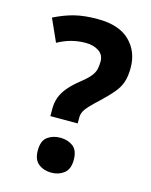

<svg xmlns="http://www.w3.org/2000/svg" viewBox="-112 -797 693 882"><g transform="rotate(15 234.5 -355.5)"><path d="M242 -724Q344 -724 395 -674Q446 -624 446 -547Q446 -506 436.5 -478Q427 -450 405.5 -424.5Q384 -399 349 -366Q322 -341 306 -324Q290 -307 283.5 -293.5Q277 -280 277 -266V-237H147V-273Q147 -302 156.5 -327.5Q166 -353 187 -377.5Q208 -402 241 -428Q270 -451 283.5 -468Q297 -485 301 -501.5Q305 -518 305 -539Q305 -571 279.5 -587.5Q254 -604 218 -604Q184 -604 152 -596Q120 -588 85 -569L37 -676Q87 -701 133 -712.5Q179 -724 242 -724ZM218 13Q182 13 157 -6.5Q132 -26 132 -70Q132 -116 157 -134.5Q182 -153 218 -153Q253 -153 278 -134.5Q303 -116 303 -70Q303 -26 278 -6.5Q253 13 218 13Z"/></g></svg>

Font: Noto Sans Malayalam
Style: Regular
Weight: 400
Designer: Jelle Bosma - Monotype Design Team
Foundry: Monotype Imaging Inc.
Version: Version 2.103